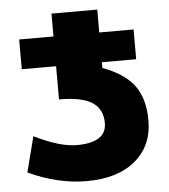

<svg xmlns="http://www.w3.org/2000/svg" viewBox="-53 -778 736 836"><g transform="rotate(-5 315.5 -360.0)"><path d="M53 -500V-630H203V-730H403V-630H553V-500H403V-475Q500 -439 541.5 -381.5Q583 -324 583 -230Q583 -120 506 -55Q429 10 293 10Q167 10 38 -50L78 -205Q189 -150 263 -150Q393 -150 393 -235Q393 -296 348 -325.5Q303 -355 203 -355V-500Z"/></g></svg>

Font: Mplus 1p Black
Style: Regular
Weight: 900
Version: Version 1.061